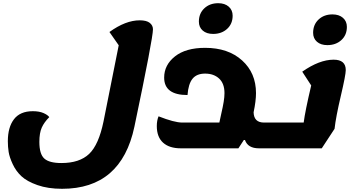

<svg xmlns="http://www.w3.org/2000/svg" viewBox="-20 -902 2225 1200"><path d="M368 278Q280 278 214.5 255Q149 232 114.5 200Q80 168 59.5 124Q39 80 34 47.5Q29 15 29 -19Q29 -107 67.5 -157Q106 -207 185 -207Q225 -207 251.5 -195.5Q278 -184 288 -170Q256 -138 241 -104.5Q226 -71 226 -15Q226 61 257 89Q288 117 364 117Q477 117 537 60Q597 3 627 -143L722 -619L664 -702Q765 -775 853 -775Q896 -775 916 -759Q936 -743 936 -719Q936 -663 820 -110Q738 278 368 278Z M1312 -690Q1271 -690 1247 -711Q1223 -732 1223 -767Q1223 -818 1257 -850Q1291 -882 1344 -882Q1385 -882 1409.5 -860.5Q1434 -839 1434 -804Q1434 -753 1399.5 -721.5Q1365 -690 1312 -690ZM1110 25Q1038 25 999 -10.5Q960 -46 960 -114Q960 -149 971 -175Q1070 -136 1119 -136H1351Q1354 -153 1363.5 -194Q1373 -235 1378 -265.5Q1383 -296 1383 -320Q1383 -380 1349.5 -411Q1316 -442 1262 -442Q1209 -442 1183 -409.5Q1157 -377 1152 -308Q1006 -308 1006 -417Q1006 -496 1073.5 -549.5Q1141 -603 1262 -603Q1406 -603 1493 -524.5Q1580 -446 1580 -320Q1580 -271 1565 -200Q1567 -136 1630 -136H1740Q1772 -136 1759 -55Q1746 25 1714 25H1598Q1529 25 1511 -27H1504L1470 25Z M2026 -620Q1985 -620 1961 -641Q1937 -662 1937 -697Q1937 -748 1971 -780Q2005 -812 2058 -812Q2099 -812 2123.5 -790.5Q2148 -769 2148 -734Q2148 -683 2113.5 -651.5Q2079 -620 2026 -620ZM1715 25Q1683 25 1696 -56Q1709 -136 1741 -136H1878Q1887 -207 1925 -368L1869 -454Q1976 -529 2065 -529Q2141 -529 2141 -464Q2141 -434 2110 -302Q2079 -170 2071 -97L1991 25Z"/></svg>

Font: Lemonada
Style: Bold
Weight: 700
Designer: Mohamed Gaber (Arabic), Eduardo Tunni (Latin)
Foundry: Kief Type Foundry
Version: Version 4.004